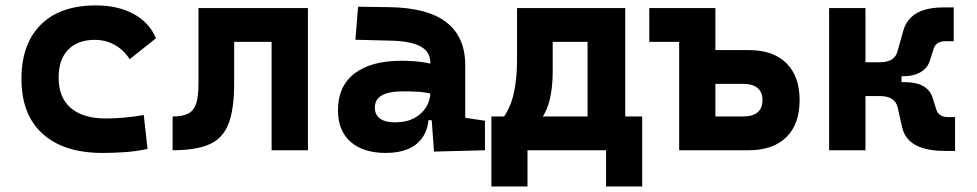

<svg xmlns="http://www.w3.org/2000/svg" viewBox="-20 -547 3556 699"><path d="M353.5 9.8Q212.4 9.8 135.3 -59.8Q58.1 -129.4 58.1 -259.8Q58.1 -386.7 128.4 -457Q198.6 -527.3 329.1 -527.3Q409.4 -527.3 466.7 -496.1Q523.9 -464.8 547.9 -407.7L452.1 -331.5Q430.8 -365.1 397.7 -383.5Q364.5 -401.9 325.2 -401.9Q263.2 -401.9 228.3 -366.2Q193.4 -330.5 193.4 -264.6Q193.4 -191.9 237.9 -153.8Q282.5 -115.7 365.2 -115.7Q400.3 -115.7 435.3 -119.1Q470.3 -122.6 503.4 -128.4L517.1 -4.9Q477.6 3.9 435.5 6.8Q393.4 9.8 353.5 9.8Z M608.4 0V-123Q644.5 -123 665 -133.5Q685.5 -144 694.1 -169.9Q702.6 -195.8 702.6 -241.2V-517.6H832.5V-244.6Q832.5 -150.4 812.3 -97.2Q792.1 -43.9 743.2 -22Q694.3 0 608.4 0ZM968.8 0V-517.6H1101.1V0ZM728 -394.5V-517.6H1083V-394.5Z M1560.1 4.9 1548.8 -148.4 1546.9 -215.8V-316.9Q1546.9 -358.4 1511.5 -377.7Q1476.1 -397 1406.2 -398.9L1273.9 -402.3L1283.7 -522.5L1396.5 -521Q1537.1 -519 1605.5 -465.6Q1673.8 -412.1 1673.8 -309.6V-118.2L1745.6 -107.4V0ZM1384.8 9.8Q1302.2 9.8 1256.3 -30.8Q1210.4 -71.3 1210.4 -146Q1210.4 -232.9 1270.5 -279.3Q1330.6 -325.7 1440.9 -325.7Q1483.4 -325.7 1514.4 -321.3Q1545.4 -316.9 1577.1 -307.6L1555.7 -204.6Q1524.4 -211.9 1499.5 -213.1Q1474.6 -214.4 1447.3 -214.4Q1344.7 -214.4 1344.7 -155.8Q1344.7 -129.4 1363.3 -115.5Q1381.8 -101.6 1417.5 -101.6Q1460.4 -101.6 1489.3 -117.7Q1518.1 -133.8 1532.5 -158.7Q1546.9 -183.6 1546.9 -210V-242.2L1565.4 -109.4H1523.9L1541 -125Q1539.6 -80.1 1520.5 -50Q1501.5 -20 1467 -5.1Q1432.6 9.8 1384.8 9.8Z M1940.4 -101.1 1808.1 -113.3Q1836.9 -150.4 1849.6 -203.6Q1862.3 -256.8 1862.3 -329.1V-517.6H1992.2V-287.6Q1992.2 -227.1 1980.5 -180.9Q1968.8 -134.7 1940.4 -101.1ZM1769 131.8V-93.8H1900.4V131.8ZM2186.5 131.8V-93.8H2317.9V131.8ZM2119.1 0V-517.6H2256.3V0ZM1924.3 -394.5V-517.6H2182.1V-394.5ZM2317.9 -123V0H1769V-123Z M2557.6 0V-123H2684.6Q2719.7 -123 2737.8 -137.9Q2755.9 -152.8 2755.9 -182.4Q2755.9 -211.9 2737.8 -226.8Q2719.7 -241.7 2684.6 -241.7H2547.9V-364.7H2705.6Q2794.4 -364.7 2842.8 -317.1Q2891.1 -269.5 2891.1 -182.3Q2891.1 -95.2 2842.8 -47.6Q2794.4 0 2705.6 0ZM2452.6 0V-517.6H2584.5V0ZM2343.8 -394.5V-517.6H2516.1V-394.5Z M3191.4 -269.5 3183.1 -320.3Q3210.4 -320.3 3226.6 -330.6Q3242.7 -340.8 3247.6 -360.4L3269 -437Q3277.3 -464.8 3296.4 -483.4Q3315.4 -502 3345.2 -511Q3375 -520 3414.6 -520H3452.1V-397H3422.9Q3405.8 -397 3394.8 -390.4Q3383.8 -383.8 3379.4 -370.6L3366.2 -329.1Q3358.4 -300.8 3333 -285.2Q3307.6 -269.5 3267.6 -269.5ZM2998.5 0V-517.6H3130.9V0ZM3123.5 -197.3V-320.3H3262.2V-197.3ZM3419.4 2.4Q3375.5 2.4 3343.3 -6.8Q3311 -16.1 3291.5 -34.4Q3272 -52.7 3265.1 -80.6L3247.6 -157.2Q3243.2 -176.8 3226.8 -187Q3210.4 -197.3 3183.1 -197.3L3191.4 -248H3272.5Q3359.4 -248 3376 -188.5L3389.2 -147Q3393.6 -133.8 3404.5 -127.2Q3415.5 -120.6 3432.6 -120.6H3457V2.4Z"/></svg>

Font: Cascadia Code
Style: Regular
Weight: 400
Monospace: yes
Designer: Aaron Bell
Foundry: Saja Typeworks
Version: Version 2106.017